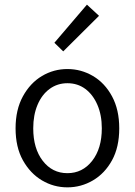

<svg xmlns="http://www.w3.org/2000/svg" viewBox="-20 -794 580 826"><path d="M270 12Q211 12 160.5 -18Q110 -48 78.5 -104.5Q47 -161 47 -242Q47 -322 78.5 -379.5Q110 -437 160.5 -467Q211 -497 270 -497Q329 -497 380 -467Q431 -437 462 -379.5Q493 -322 493 -242Q493 -161 462 -104.5Q431 -48 380 -18Q329 12 270 12ZM270 -49Q335 -49 376.5 -102Q418 -155 418 -242Q418 -299 399 -343Q380 -387 347 -411.5Q314 -436 270 -436Q227 -436 193.5 -411.5Q160 -387 141.5 -343Q123 -299 123 -242Q123 -155 164 -102Q205 -49 270 -49ZM252 -573 214 -610 354 -774 406 -726Z"/></svg>

Font: Assistant
Style: Regular
Weight: 400
Designer: Hebrew By Ben Nathan, Latin by Paul Hunt
Version: Version 3.000